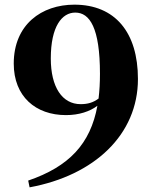

<svg xmlns="http://www.w3.org/2000/svg" viewBox="-20 -784 654 824"><path d="M107 20C385 -31 572 -206 572 -445C572 -645 474 -764 299 -764C159 -764 39 -679 39 -511C39 -370 133 -290 263 -290C320 -290 366 -306 398 -330C368 -166 276 -69 101 -9ZM403 -361C380 -344 357 -337 326 -337C247 -337 198 -410 198 -533C198 -671 246 -730 303 -730C365 -730 409 -665 409 -467C409 -429 407 -394 403 -361Z"/></svg>

Font: Noto Serif SC Black
Style: Regular
Weight: 900
Designer: Ryoko NISHIZUKA 西塚涼子 (kana & ideographs); Frank Grießhammer (Latin, Greek & Cyrillic); Wenlong ZHANG 张文龙 (bopomofo); San
Foundry: Adobe
Version: Version 2.001;hotconv 1.1.0;makeotfexe 2.6.0